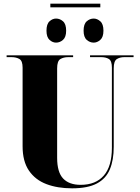

<svg xmlns="http://www.w3.org/2000/svg" viewBox="-20 -1015 762 1045"><path d="M254 -975V-995H526V-975ZM285 -783Q266 -783 249.5 -798Q233 -813 233 -848Q233 -884 249.5 -899Q266 -914 285 -914Q306 -914 323 -899Q340 -884 340 -848Q340 -813 323 -798Q306 -783 285 -783ZM490 -783Q469 -783 452 -798Q435 -813 435 -848Q435 -884 452 -899Q469 -914 490 -914Q509 -914 526 -899Q543 -884 543 -848Q543 -813 526 -798Q509 -783 490 -783ZM372 10Q293 10 232.5 -13Q172 -36 137.5 -86.5Q103 -137 103 -219V-647Q103 -684 85.5 -694Q68 -704 43 -704H16V-714H378V-704H351Q326 -704 308.5 -693.5Q291 -683 291 -643V-156Q291 -78 323.5 -43.5Q356 -9 419 -9Q501 -9 545 -59.5Q589 -110 589 -211V-647Q589 -684 572.5 -694Q556 -704 531 -704H470V-714H707V-704H656Q633 -704 616 -693.5Q599 -683 599 -643V-216Q599 -144 578 -93.5Q557 -43 507.5 -16.5Q458 10 372 10Z"/></svg>

Font: Noto Serif Display SemiCondensed Black
Style: Regular
Weight: 900
Width: 4
Designer: Monotype Design Team
Foundry: Monotype Imaging Inc.
Version: Version 2.009